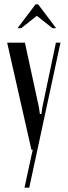

<svg xmlns="http://www.w3.org/2000/svg" viewBox="-20 -691 313 886"><path d="M95 -494 160 -194 164 -165H171L175 -194L238 -494H259L115 175H93L131 0H125L13 -494ZM144 -671H156L239 -561H222L150 -618L78 -561H61Z"/></svg>

Font: Moniqa SemBd Narrow Heading
Style: Regular
Weight: 600
Width: 4
Designer: Rajesh Rajput
Foundry: Rajesh Rajput
Version: Version 1.000